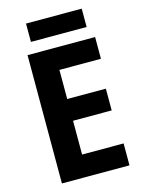

<svg xmlns="http://www.w3.org/2000/svg" viewBox="-130 -956 773 1032"><g transform="rotate(-15 257.0 -440.0)"><path d="M459 0H83V-714H459V-593H228V-431H443V-310H228V-122H459ZM429 -880V-778H119V-880Z"/></g></svg>

Font: Noto Sans Tamil SemiCondensed
Style: Bold
Weight: 700
Width: 4
Designer: Jelle Bosma - Monotype Design Team
Foundry: Monotype Imaging Inc.
Version: Version 2.004; ttfautohint (v1.8.4.7-5d5b)